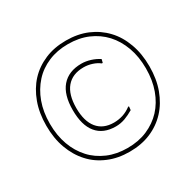

<svg xmlns="http://www.w3.org/2000/svg" viewBox="-139 -725 959 940"><g transform="rotate(-30 341.0 -255.0)"><path d="M631.8 -254.9Q631.8 -183.6 610.8 -126.5Q589.4 -68.4 551.3 -27.3Q512.7 14.2 459.5 36.6Q406.7 59.1 339.8 59.1Q273.4 59.1 220.7 36.6Q166 13.7 128.9 -27.3Q90.8 -68.8 69.8 -126.5Q48.8 -183.6 48.8 -254.9Q48.8 -326.7 69.8 -383.8Q91.3 -442.4 128.9 -482.9Q166.5 -523.4 220.7 -546.4Q273.4 -568.8 339.8 -568.8Q406.7 -568.8 459.5 -546.4Q512.7 -523.9 551.3 -482.9Q589.4 -442.9 610.8 -383.8Q631.8 -326.7 631.8 -254.9ZM339.8 38.1Q401.9 38.1 451.2 17.1Q502 -4.9 537.1 -42.5Q572.8 -81.1 592.3 -134.8Q611.8 -188.5 611.8 -254.9Q611.8 -321.3 592.3 -375Q572.3 -429.7 537.1 -467.8Q501.5 -506.3 451.2 -527.8Q401.9 -548.8 339.8 -548.8Q278.3 -548.8 229 -527.8Q178.2 -506.3 143.6 -467.8Q107.9 -428.2 88.4 -375Q68.8 -321.3 68.8 -254.9Q68.8 -188.5 88.4 -134.8Q107.4 -82 143.6 -42.5Q177.7 -4.9 229 17.1Q278.3 38.1 339.8 38.1ZM349.1 -412.1Q286.1 -412.1 252.4 -372.1Q219.2 -332.5 219.2 -256.8Q219.2 -182.1 251.5 -142.6Q283.7 -103 344.2 -103Q370.1 -103 395 -110.8Q419.9 -118.7 442.9 -136.2L446.8 -134.8L444.8 -115.2Q420.4 -100.6 395.5 -91.3Q369.6 -82 342.8 -82Q272 -82 235.4 -127Q199.2 -170.9 199.2 -256.8Q199.2 -343.3 237.3 -387.7Q276.4 -433.1 349.1 -433.1Q374 -433.1 400.4 -424.8Q425.3 -417 446.8 -402.8L441.9 -383.8H437Q419.4 -397.5 396 -404.8Q373 -412.1 349.1 -412.1Z"/></g></svg>

Font: Datalegreya
Style: Thin
Weight: 250
Designer: Figs Lab
Foundry: Figs Lab
Version: Version 1.002;PS 001.002;hotconv 1.0.70;makeotf.lib2.5.58329